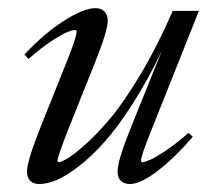

<svg xmlns="http://www.w3.org/2000/svg" viewBox="-20 -445 527 476"><path d="M77.6 11.2Q63 11.2 54.9 3.2Q46.9 -4.9 46.9 -19.5Q46.9 -46.4 84 -138.7L144.5 -289.6Q169.9 -352.5 169.9 -366.7Q169.9 -370.6 166 -370.6Q159.7 -370.6 147.2 -365.7Q134.8 -360.8 108.2 -343.5Q81.5 -326.2 50.8 -298.8L40.5 -309.6Q87.4 -360.4 137.2 -392.6Q187 -424.8 216.3 -424.8Q231 -424.8 239 -416.5Q247.1 -408.2 247.1 -393.6Q247.1 -368.2 214.4 -287.1L151.9 -130.9Q122.6 -57.1 122.6 -46.9Q122.6 -43 126.5 -43Q130.9 -43 146.5 -51.8Q162.1 -60.5 191.7 -86.9Q221.2 -113.3 253.9 -152.1Q286.6 -190.9 328.6 -261Q370.6 -331.1 408.2 -418H473.1L356 -124Q329.6 -58.6 329.6 -46.9Q329.6 -43 333.5 -43Q339.4 -43 353 -49.1Q366.7 -55.2 392.8 -72.8Q418.9 -90.3 447.3 -115.7L458 -106Q416 -56.6 372.6 -22.7Q329.1 11.2 302.2 11.2Q287.6 11.2 279.5 3.2Q271.5 -4.9 271.5 -19.5Q271.5 -46.4 303.2 -125.5L381.3 -319.3Q346.7 -246.6 309.1 -188Q271.5 -129.4 239 -93Q206.5 -56.6 175 -32.5Q143.6 -8.3 119.9 1.5Q96.2 11.2 77.6 11.2Z"/></svg>

Font: Elstob 18pt
Style: Italic
Weight: 400
Italic angle: -20°
Designer: Peter S. Baker
Version: Version 1.015